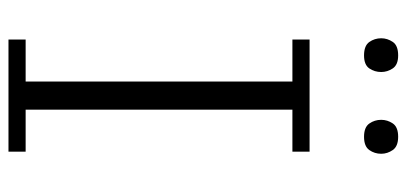

<svg xmlns="http://www.w3.org/2000/svg" viewBox="-273 -686 959 453"><g transform="rotate(90 206.5 -459.5)"><path d="M73.2 0V-40.5H172.4V-669.9H73.2V-710.4H337.9V-669.9H238.8V-40.5H337.9V0ZM302.7 -838.9Q280.3 -838.9 271.5 -851.3Q262.7 -863.8 262.7 -879.4Q262.7 -894 271.2 -906.7Q279.8 -919.4 302.7 -919.4Q325.2 -919.4 334 -906.7Q342.8 -894 342.8 -879.4Q342.8 -863.8 334 -851.3Q325.2 -838.9 302.7 -838.9ZM110.8 -838.9Q87.9 -838.9 79.1 -851.3Q70.3 -863.8 70.3 -879.4Q70.3 -894 78.9 -906.7Q87.4 -919.4 110.8 -919.4Q132.8 -919.4 141.4 -906.7Q149.9 -894 149.9 -879.4Q149.9 -863.8 141.4 -851.3Q132.8 -838.9 110.8 -838.9Z"/></g></svg>

Font: Comme ExtraLight
Style: Regular
Weight: 250
Version: Version 1.000;gftools[0.9.27]